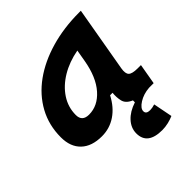

<svg xmlns="http://www.w3.org/2000/svg" viewBox="-200 -651 986 986"><g transform="rotate(-45 293.0 -157.5)"><path d="M410.6 207Q303.7 207 303.7 124.5Q303.7 85.4 332.3 54.2Q360.8 22.9 411.6 6.3V-7.8Q374.5 -23.4 368.2 -51.8Q361.8 -80.1 365.2 -109.4H347.2Q317.4 -51.8 271.5 -20.8Q225.6 10.3 168.9 10.3Q95.7 10.3 55.7 -27.8Q15.6 -65.9 15.6 -135.3Q15.6 -223.1 54.7 -294.7Q93.8 -366.2 164.3 -417Q234.9 -467.8 329.6 -495.1Q424.3 -522.5 535.6 -522.5H547.9L485.8 -166.5Q480 -132.3 492.7 -119.6Q505.4 -106.9 545.4 -106.9H568.8L549.3 4.9H515.6Q473.1 8.3 441.4 28.3Q409.7 48.3 409.7 69.3Q409.7 90.3 438.5 90.3Q454.1 90.3 474.1 84L494.6 188.5Q477.5 196.3 454.8 201.7Q432.1 207 410.6 207ZM200.7 -115.2Q264.6 -115.2 313.2 -170.2Q361.8 -225.1 379.4 -325.7L390.6 -390.6Q321.3 -377.9 267.1 -345.5Q212.9 -313 181.9 -265.9Q150.9 -218.8 150.9 -162.1Q150.9 -115.2 200.7 -115.2Z"/></g></svg>

Font: Cascadia Mono
Style: Bold Italic
Weight: 700
Italic angle: -10°
Monospace: yes
Designer: Aaron Bell
Foundry: Saja Typeworks
Version: Version 2404.023; ttfautohint (v1.8.4)